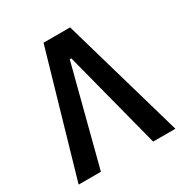

<svg xmlns="http://www.w3.org/2000/svg" viewBox="-161 -820 909 948"><g transform="rotate(-30 293.0 -346.5)"><path d="M17.1 0 217.3 -693.4H368.7L568.8 0H441.9L297.4 -558.1H288.6L144 0Z"/></g></svg>

Font: Cascadia Code SemiBold
Style: Regular
Weight: 600
Monospace: yes
Designer: Aaron Bell
Foundry: Saja Typeworks
Version: Version 2404.023; ttfautohint (v1.8.4)